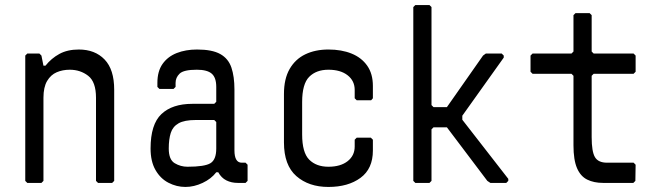

<svg xmlns="http://www.w3.org/2000/svg" viewBox="-20 -724 2600 760"><path d="M88 0 80 -8V-504L88 -512H136L144 -504L152 -464H160Q183 -493 215 -510.5Q247 -528 292 -528Q356 -528 394 -488.5Q432 -449 432 -369V-8L424 0H368L360 -8V-337Q360 -400 329 -424Q298 -448 256 -448Q228 -448 204.5 -438Q181 -428 166.5 -403.5Q152 -379 152 -337V-8L144 0Z M722 -64Q790 -64 813 -78Q836 -92 836 -136V-241L828 -249H755Q710 -249 687 -236Q664 -223 656 -198Q648 -173 648 -136Q648 -92 671.5 -78Q695 -64 722 -64ZM714 16Q679 16 647 -0.5Q615 -17 595.5 -51Q576 -85 576 -136Q576 -232 619 -272.5Q662 -313 741 -313H828L836 -321V-380Q836 -417 818 -432.5Q800 -448 759 -448Q707 -448 691 -432.5Q675 -417 675 -396V-380L667 -372H611L603 -380V-396Q603 -442 623.5 -471Q644 -500 679.5 -514Q715 -528 760 -528Q820 -528 852 -510Q884 -492 896 -456.5Q908 -421 908 -370V-129Q908 -80 937 -80H952L960 -72V-8L952 0H921Q896 0 876 -10Q856 -20 844 -42H836Q816 -16 782 0Q748 16 714 16Z M1280 16Q1202 16 1153 -27Q1104 -70 1104 -160V-352Q1104 -412 1126.5 -451Q1149 -490 1188.5 -509Q1228 -528 1280 -528Q1332 -528 1371.5 -512Q1411 -496 1433.5 -464Q1456 -432 1456 -384V-335L1449 -327H1392L1384 -335V-368Q1384 -404 1356 -426Q1328 -448 1280 -448Q1232 -448 1204 -420Q1176 -392 1176 -320V-192Q1176 -120 1204 -92Q1232 -64 1280 -64Q1328 -64 1356 -86Q1384 -108 1384 -144V-171L1392 -179H1448L1456 -171V-128Q1456 -56 1407 -20Q1358 16 1280 16Z M1624 0 1616 -8V-696L1624 -704H1680L1688 -696V-308L1696 -300H1749L1892 -504L1903 -512H1966L1974 -504V-496L1810 -266V-250L1992 -16V-8L1984 0H1921L1909 -8L1749 -220H1696L1688 -212V-8L1680 0Z M2367 0Q2331 0 2304.5 -13Q2278 -26 2264 -58.5Q2250 -91 2250 -149V-424L2242 -432H2088L2080 -440V-504L2088 -512H2242L2250 -520V-664L2258 -672H2314L2322 -664V-520L2330 -512H2488L2496 -504V-440L2488 -432H2330L2322 -424V-181Q2322 -124 2335 -102Q2348 -80 2383 -80H2488L2496 -72L2495 -8L2487 0Z"/></svg>

Font: Hasubi Mono
Style: Regular
Weight: 400
Designer: Eli Heuer
Foundry: Eli Heuer
Version: Version 1.000